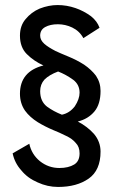

<svg xmlns="http://www.w3.org/2000/svg" viewBox="-20 -730 448 760"><path d="M210 -447Q175 -434 156 -415Q139 -396 139 -369Q139 -329 166 -308Q192 -289 225 -276Q255 -282 276 -309Q295 -338 295 -363Q295 -395 270 -414Q241 -435 210 -447ZM96 -161Q105 -119 138 -92Q172 -65 215 -65Q251 -65 274 -79Q295 -92 295 -123Q295 -149 280 -164Q266 -181 242 -192Q214 -206 191 -215Q158 -229 130 -246Q98 -266 79 -292Q59 -321 59 -359Q59 -447 152 -471Q114 -488 86 -516Q59 -543 59 -589Q59 -628 81 -654Q104 -682 137 -696Q173 -710 208 -710Q244 -710 279 -698Q311 -687 340 -666Q365 -646 374 -620L310 -579Q295 -607 266 -621Q239 -634 209 -634Q179 -634 159 -623Q139 -612 139 -589Q139 -571 156 -556Q171 -543 200 -528Q217 -520 251 -506Q283 -493 313 -474Q342 -454 360 -430Q378 -403 378 -370Q378 -318 354 -289Q329 -259 288 -249Q326 -229 352 -200Q378 -169 378 -130Q378 -56 331 -23Q284 10 210 10Q168 10 129 -8Q89 -25 64 -56Q38 -85 30 -123Z"/></svg>

Font: jost-mod-400
Style: Regular
Weight: 400
Version: Version 3.200; ttfautohint (v0.97) -l 8 -r 50 -G 200 -x 14 -